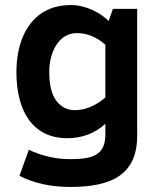

<svg xmlns="http://www.w3.org/2000/svg" viewBox="-20 -547 634 760"><path d="M261 -527C215 -527 175.8 -516 143.5 -494C79.9 -450.7 45 -367.3 45 -261C45 -111.7 106.3 0 246 0C305.3 0 355.7 -19 397 -57V-15C397 66.4 348.2 83 258 83C202 83 147.3 70.7 94 46L57 149C114.3 178.3 181.3 193 258 193C423.4 193 523 143.5 523 -10V-512H427L410 -464C378.5 -495.5 321 -527 261 -527ZM284 -416C324.7 -416 362.3 -400.7 397 -370V-161C357.7 -127.7 317.3 -111 276 -111C246 -111 221.7 -123.3 203 -148C184.3 -172.7 175 -211 175 -263C175 -340.7 212.7 -416 284 -416Z"/></svg>

Font: Fog Sans
Style: Bold
Weight: 700
Foundry: Intel Corporation
Version: Version 1.00